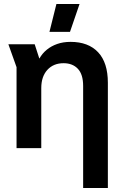

<svg xmlns="http://www.w3.org/2000/svg" viewBox="-20 -743 613 963"><path d="M397 200V-312Q397 -370 370.5 -398Q344 -426 299 -426Q248 -426 217.5 -392.5Q187 -359 187 -301V0H63V-406L22 -521H154L177 -450H178Q192 -475 214.5 -493.5Q237 -512 267 -522.5Q297 -533 334 -533Q423 -533 472 -481Q521 -429 521 -328V200ZM228 -583 263 -723H379L331 -583Z"/></svg>

Font: TikTok Sans 24pt SemiBold
Style: Regular
Weight: 600
Version: Version 4.000